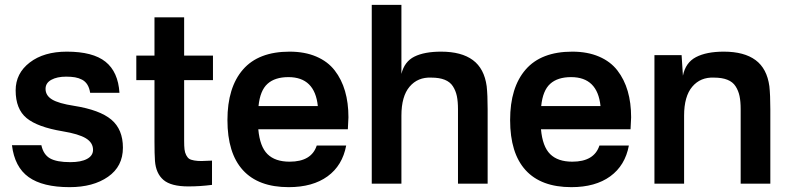

<svg xmlns="http://www.w3.org/2000/svg" viewBox="-20 -750 3222 784"><path d="M252.9 -539.1Q359.4 -539.1 410.9 -497.8Q462.4 -456.5 467.8 -371.1H348.1Q345.2 -390.6 336.9 -404.1Q328.6 -417.5 315.2 -424.6Q301.8 -431.6 286.4 -434.3Q271 -437 250 -437Q212.9 -437 189.5 -424.1Q166 -411.1 166 -387.2Q166 -359.9 192.6 -343.8Q219.2 -327.6 282.2 -317.9Q387.2 -301.3 434.6 -261.5Q481.9 -221.7 481.9 -147Q481.9 -70.3 421.1 -28.1Q360.4 14.2 264.2 14.2Q154.3 14.2 96.9 -26.9Q39.6 -67.9 28.8 -157.2H148.9Q157.2 -118.7 184.3 -103.3Q211.4 -87.9 267.1 -87.9Q311 -87.9 335.4 -101.1Q359.9 -114.3 359.9 -138.2Q359.9 -167.5 330.6 -185.3Q301.3 -203.1 235.8 -213.9Q133.3 -231 88.6 -267.8Q43.9 -304.7 43.9 -380.9Q43.9 -450.7 101.6 -494.9Q159.2 -539.1 252.9 -539.1Z M731.9 -174.8Q731.9 -153.3 733.4 -140.1Q734.9 -127 740.2 -116.7Q745.6 -106.4 752.2 -101.8Q758.8 -97.2 773.2 -94.7Q787.6 -92.3 803.2 -92.5Q818.8 -92.8 845.7 -94.2V4.9Q797.4 11.2 749 11.2Q678.7 11.2 647.7 -15.1Q616.7 -41.5 612.8 -92.8Q610.8 -120.6 610.8 -171.9V-422.9H536.6V-522.9H610.8V-679.2H731.9V-522.9H849.6V-422.9H731.9Z M1162.6 -539.1Q1224.6 -539.1 1271.5 -519Q1318.4 -499 1346.7 -462.4Q1375 -425.8 1388.9 -377.9Q1402.8 -330.1 1402.8 -271Q1402.8 -262.7 1400.4 -222.2H1034.7Q1041 -151.4 1072.3 -120.6Q1103.5 -89.8 1162.6 -89.8Q1252 -89.8 1273.4 -155.8H1393.6Q1378.4 -74.2 1317.6 -30Q1256.8 14.2 1158.7 14.2Q1035.2 14.2 971.9 -55.2Q908.7 -124.5 908.7 -259.8Q908.7 -393.1 972.2 -466.1Q1035.6 -539.1 1162.6 -539.1ZM1035.6 -316.9H1277.8Q1265.6 -435.1 1157.7 -435.1Q1102.5 -435.1 1072.3 -407.7Q1042 -380.4 1035.6 -316.9Z M1619.1 -730V-448.2Q1631.3 -498.5 1672.1 -518.8Q1712.9 -539.1 1781.2 -539.1Q1864.3 -539.1 1910.9 -504.6Q1957.5 -470.2 1967.3 -397.9Q1971.2 -362.3 1971.2 -304.2V0H1850.1V-304.2Q1850.1 -335.4 1845.5 -357.7Q1840.8 -379.9 1829.3 -397.7Q1817.9 -415.5 1795.9 -424.3Q1773.9 -433.1 1741.2 -433.1Q1686 -435.5 1652.6 -396.2Q1619.1 -356.9 1619.1 -277.8V0H1498V-730Z M2316.9 -539.1Q2378.9 -539.1 2425.8 -519Q2472.7 -499 2501 -462.4Q2529.3 -425.8 2543.2 -377.9Q2557.1 -330.1 2557.1 -271Q2557.1 -262.7 2554.7 -222.2H2189Q2195.3 -151.4 2226.6 -120.6Q2257.8 -89.8 2316.9 -89.8Q2406.2 -89.8 2427.7 -155.8H2547.9Q2532.7 -74.2 2471.9 -30Q2411.1 14.2 2313 14.2Q2189.5 14.2 2126.2 -55.2Q2063 -124.5 2063 -259.8Q2063 -393.1 2126.5 -466.1Q2189.9 -539.1 2316.9 -539.1ZM2189.9 -316.9H2432.1Q2419.9 -435.1 2312 -435.1Q2256.8 -435.1 2226.6 -407.7Q2196.3 -380.4 2189.9 -316.9Z M2935.5 -539.1Q3018.6 -539.1 3065.2 -504.6Q3111.8 -470.2 3121.6 -397.9Q3125.5 -362.3 3125.5 -304.2V0H3004.4V-304.2Q3004.4 -335.4 2999.8 -357.7Q2995.1 -379.9 2983.6 -397.7Q2972.2 -415.5 2950.2 -424.3Q2928.2 -433.1 2895.5 -433.1Q2840.3 -435.5 2806.9 -396.2Q2773.4 -356.9 2773.4 -277.8V0H2652.3V-524.9H2763.2L2768.6 -440.9Q2779.3 -494.6 2822 -516.8Q2864.7 -539.1 2935.5 -539.1Z"/></svg>

Font: Nacelle SemiBold
Style: Regular
Weight: 600
Designer: Sora Sagano
Foundry: Sora Sagano
Version: Version 1.000;FEAKit 1.0